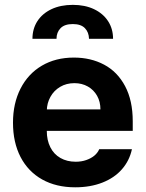

<svg xmlns="http://www.w3.org/2000/svg" viewBox="-20 -780 614 810"><path d="M34.8 -262.4Q34.8 -344 66.7 -406.4Q98.7 -468.9 156.7 -503Q214.8 -537.1 291.6 -537.1Q363.2 -537.1 419.4 -507.1Q475.6 -477.2 507.8 -416.5Q540 -355.8 540 -268.6V-227.9H94V-318.5H403.7Q403.7 -350.8 389.7 -375.7Q375.7 -400.7 350.7 -415Q325.7 -429.2 293.8 -429.2Q260.2 -429.2 233.9 -413.7Q207.6 -398.2 192.8 -371.5Q177.9 -344.8 177.4 -313V-228.1Q177.4 -188.3 192.4 -158.7Q207.3 -129.1 235.1 -113.4Q262.8 -97.7 299.4 -97.7Q323.6 -97.7 343.6 -104.7Q363.6 -111.6 377.7 -123.1Q391.7 -134.6 398.7 -150.6H536.6Q526.2 -102.2 494.4 -65.9Q462.6 -29.5 412 -9.7Q361.4 10.2 297.2 10.2Q217.1 10.2 157.9 -22.9Q98.7 -56.1 66.7 -117.6Q34.8 -179.1 34.8 -262.4ZM287.3 -759.5Q338.4 -759.5 376.7 -741.3Q415 -723 436 -690.7Q457 -658.3 457 -616.4H355.5Q354.9 -643.8 338.3 -661.1Q321.6 -678.5 287.3 -678.5Q252.1 -678.5 235.3 -660.9Q218.4 -643.3 218.4 -616.4H116.9Q116.9 -658.3 137.7 -690.7Q158.6 -723 197.1 -741.3Q235.6 -759.5 287.3 -759.5Z"/></svg>

Font: Pretendard GOV Variable
Style: Regular
Weight: 400
Designer: Base glyphs from Inter by Rasmus Andersson; Hangul glyphs from Noto Sans CJK(Source Han Sans) by Jang Soo-young and Kang
Foundry: Kil Hyung-jin
Version: Version 1.307;Glyphs 3.2 (3192)